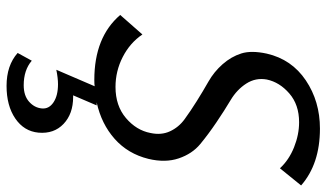

<svg xmlns="http://www.w3.org/2000/svg" viewBox="-220 -484 972 571"><g transform="rotate(90 265.5 -198.0)"><path d="M362 -664Q467 -664 531 -608L480 -545Q455 -572 417.5 -587Q380 -602 343 -602Q291 -602 257.5 -573Q224 -544 216 -506Q210 -473 228 -445Q246 -417 277 -398.5Q308 -380 343.5 -356Q379 -332 408 -308Q437 -284 450.5 -244Q464 -204 452 -154Q437 -93 392.5 -53.5Q348 -14 284 0H293L263 70H268Q318 70 348 98.5Q378 127 374 173Q370 216 332 242Q294 268 235 268Q174 268 137 235L160 193Q188 217 233 217Q264 217 282 201Q300 185 302 163Q304 142 284 128.5Q264 115 230 115Q212 115 187 120L236 6Q230 7 217 7Q90 7 24 -70L82 -136Q107 -99 149 -77.5Q191 -56 238 -56Q294 -56 330.5 -87Q367 -118 375 -160Q382 -192 370 -218Q358 -244 334 -261.5Q310 -279 280.5 -297.5Q251 -316 222 -332.5Q193 -349 170.5 -374.5Q148 -400 138.5 -430Q129 -460 139 -506Q156 -580 218.5 -622Q281 -664 362 -664Z"/></g></svg>

Font: EauTestInfant Medium
Style: Italic
Weight: 500
Italic angle: -12°
Designer: Christian Thalmann (Catharsis Fonts)
Version: Version 0.001;PS 000.001;hotconv 1.0.88;makeotf.lib2.5.64775